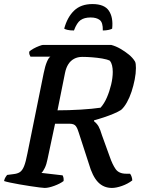

<svg xmlns="http://www.w3.org/2000/svg" viewBox="-31 -925 707 945"><path d="M189 0Q183 0 163 -2.5Q143 -5 117 -9Q91 -13 65 -17.5Q39 -22 18 -26.5Q-3 -31 -11 -34Q-9 -45 -3.5 -53.5Q2 -62 4 -64L35 -68Q55 -70 67 -78Q79 -86 87.5 -107Q96 -128 104 -170L184 -565Q191 -600 200 -621Q209 -642 217 -646H119Q116 -651 114 -657Q112 -663 113 -671Q120 -678 133.5 -685.5Q147 -693 161.5 -698.5Q176 -704 181 -704H516Q539 -698 561.5 -685Q584 -672 603 -656.5Q622 -641 633 -623Q636 -618 637 -609.5Q638 -601 638 -590Q638 -564 632 -533.5Q626 -503 616.5 -474Q607 -445 593.5 -421Q580 -397 565 -384Q551 -375 528.5 -365.5Q506 -356 480.5 -347.5Q455 -339 432 -333V-328Q446 -317 454 -303Q462 -289 471 -259L509 -154Q522 -116 538 -93Q554 -70 590 -70H609Q614 -64 617 -54.5Q620 -45 620 -37Q598 -20 569.5 -10Q541 0 520 0Q479 0 451.5 -28.5Q424 -57 406 -120L356 -274Q351 -292 342.5 -304Q334 -316 312 -316H240L203 -142Q198 -116 189.5 -98.5Q181 -81 173 -74L277 -62Q279 -59 281 -52Q283 -45 282 -34Q265 -21 236.5 -10.5Q208 0 189 0ZM252 -382Q308 -382 366 -385.5Q424 -389 464 -395Q482 -415 495 -445Q508 -475 516 -508.5Q524 -542 524 -571Q524 -589 520.5 -603Q517 -617 510 -626Q496 -633 472 -637Q448 -641 422 -643Q396 -645 374 -645Q351 -645 333.5 -635.5Q316 -626 305 -608.5Q294 -591 289 -566ZM333 -775Q313 -775 301 -778Q289 -781 285 -784Q300 -840 333.5 -872.5Q367 -905 424 -905Q483 -905 505 -872Q527 -839 521 -784Q517 -781 504 -778Q491 -775 475 -775Q476 -814 460 -826.5Q444 -839 415 -839Q384 -839 365.5 -826Q347 -813 333 -775Z"/></svg>

Font: Texturina 12pt SemiBold
Style: Italic
Weight: 600
Italic angle: -11°
Version: Version 1.002